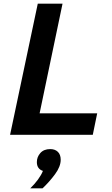

<svg xmlns="http://www.w3.org/2000/svg" viewBox="-20 -735 610 1047"><path d="M35 0 186 -715H321L196 -117H510L486 0ZM212 292H145Q169 269 187.5 243.5Q206 218 214 197Q181 186 181 149Q181 121 200 99.5Q219 78 254 78Q280 78 295.5 93Q311 108 311 136Q311 173 280.5 214.5Q250 256 212 292Z"/></svg>

Font: Wix Madefor Text
Style: Bold Italic
Weight: 700
Italic angle: -12°
Designer: Dalton Maag Ltd
Foundry: Dalton Maag Ltd
Version: Version 3.100